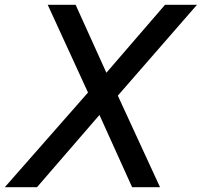

<svg xmlns="http://www.w3.org/2000/svg" viewBox="-68 -785 846 805"><path d="M301 -397 132 -765H249L378 -480L624 -765H758L426 -384L603 0H486L349 -303L87 0H-48Z"/></svg>

Font: Application Medium
Style: Italic
Weight: 500
Italic angle: -12°
Designer: Wei Huang
Foundry: Wei Huang
Version: Version 0.012